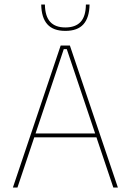

<svg xmlns="http://www.w3.org/2000/svg" viewBox="-20 -844 588 864"><path d="M38 0 253 -639H294.5L510.5 0H490L280.5 -623H267L58.5 0ZM127 -226V-243.5H421V-226ZM274 -705Q219.5 -705 193 -734.8Q166.5 -764.5 165.5 -823.5H182Q183 -770.5 206 -745.5Q229 -720.5 274 -720.5Q319.5 -720.5 342.8 -745.5Q366 -770.5 366.5 -823.5H383Q382 -764.5 355.5 -734.8Q329 -705 274 -705Z"/></svg>

Font: Anek Latin Medium Thin
Style: Regular
Weight: 250
Version: Version 1.003